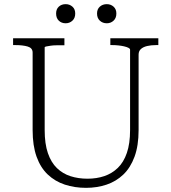

<svg xmlns="http://www.w3.org/2000/svg" viewBox="-20 -894 825 924"><path d="M195 -268Q195 -202 210.5 -157Q226 -112 254 -85Q282 -58 319.5 -46Q357 -34 401 -34Q445 -34 482 -46.5Q519 -59 547 -86Q575 -113 590.5 -158Q606 -203 606 -268V-655Q606 -660 598 -664Q590 -668 577 -671Q564 -674 549 -675.5Q534 -677 520 -677H511V-710H742V-677H731Q707 -677 688 -672.5Q669 -668 658 -658Q647 -648 647 -631V-268Q647 -193 627.5 -140Q608 -87 573.5 -54Q539 -21 493 -5.5Q447 10 394 10Q339 10 292 -5.5Q245 -21 210 -54Q175 -87 156 -140Q137 -193 137 -268V-641Q137 -663 113.5 -670Q90 -677 54 -677H43V-710H290V-676H281Q267 -676 251.5 -676Q236 -676 223.5 -674Q211 -672 203 -670.5Q195 -669 195 -666ZM342 -829Q342 -807 328.5 -794.5Q315 -782 296 -782Q276 -782 263 -794.5Q250 -807 250 -829Q250 -850 263 -862Q276 -874 296 -874Q315 -874 328.5 -862Q342 -850 342 -829ZM540 -829Q540 -807 526.5 -794.5Q513 -782 494 -782Q474 -782 460.5 -794.5Q447 -807 447 -829Q447 -850 460.5 -862Q474 -874 494 -874Q513 -874 526.5 -862Q540 -850 540 -829Z"/></svg>

Font: Roboto Serif 36pt ExtraLight
Style: Regular
Weight: 250
Designer: Greg Gazdowicz
Foundry: Commercial Type
Version: Version 1.008